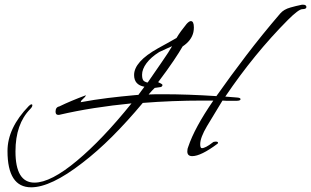

<svg xmlns="http://www.w3.org/2000/svg" viewBox="-20 -655 1327 819"><path d="M113 144Q12 144 12 -11Q12 -109 103 -203Q110 -210 115 -210Q118 -210 118 -206Q118 -199 109 -190Q46 -126 46 -9Q46 124 127 124Q197 124 309 30Q417 -60 541 -214Q459 -206 382 -194Q305 -182 232 -165H228Q217 -165 217 -179Q217 -198 233 -201Q280 -224 347 -249L345 -246Q343 -242 343 -242L327 -226L324 -219Q383 -230 440.5 -237Q498 -244 554 -249L565 -250H570L596 -285Q552 -293 552 -335Q552 -392 654 -449L694 -471L733 -493Q741 -507 752 -522Q763 -537 776 -553Q787 -565 794 -565Q807 -565 807 -538Q807 -533 806.5 -528Q806 -523 805 -518Q797 -482 759 -457Q746 -434 720.5 -396Q695 -358 655 -305Q654 -304 664 -300Q673 -296 673 -292Q673 -289 670 -286Q667 -283 654 -282L640 -280Q635 -275 628.5 -268.5Q622 -262 614 -252Q630 -253 646 -253Q662 -253 678 -253Q729 -253 785.5 -251Q842 -249 903 -245Q963 -330 1030 -418Q1097 -506 1175 -597Q1190 -615 1219 -623Q1230 -626 1241.5 -629Q1253 -632 1264 -634Q1266 -635 1272 -635Q1287 -635 1287 -625Q1287 -616 1270 -616Q1254 -616 1208 -570Q1064 -425 941 -243L991 -239Q1006 -238 1006 -232Q1006 -225 988 -225H962Q955 -225 946.5 -225Q938 -225 929 -226L863 -117Q834 -68 834 -40Q834 -23 841 -23Q856 -23 887 -47Q891 -51 900 -51Q910 -51 910 -46Q910 -44 908 -42Q837 11 800 11Q779 11 779 -9Q779 -21 783 -29Q810 -110 890 -226H846Q780 -226 715.5 -223.5Q651 -221 589 -216Q523 -137 459 -73Q395 -9 331 40Q197 144 113 144ZM610 -303Q624 -324 670 -390Q686 -413 697 -430Q708 -447 714 -458Q705 -454 691.5 -448Q678 -442 659 -433Q624 -411 605 -385.5Q586 -360 586 -336Q586 -314 595 -308.5Q604 -303 610 -303Z"/></svg>

Font: Whisper
Style: Regular
Weight: 400
Designer: Robert E. Leuschke
Foundry: Robert E. Leuschke
Version: Version 1.010; ttfautohint (v1.8.4.7-5d5b)